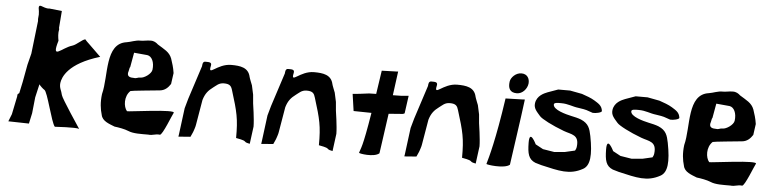

<svg xmlns="http://www.w3.org/2000/svg" viewBox="-46 -1013 5012 1252"><g transform="rotate(5 2459.5 -386.5)"><path d="M32 -9 167 -6 182 -75 193 -180 213 -267C218 -259 240 -238 248 -234C269 -225 313 -26 337 0C337 0 475 -9 496 0C496 0 368 -191 365 -210C359 -240 344 -254 348 -288C353 -325 385 -418 592 -480L512 -558C506 -564 494 -574 486 -585C469 -585 432 -545 405 -537C337 -517 272 -428 312 -561C308 -582 304 -609 310 -636C311 -640 310 -639 308 -642L317 -756L234 -765C194 -758 153 -811 168 -741C170 -728 170 -712 167 -693C166 -686 168 -684 168 -678L143 -462L124 -387L103 -273L87 -198C82 -193 77 -194 76 -186L75 -174L51 -57Z M625 -239C618 -184 624 -141 635 -104C643 -63 688 -50 725 -35C751 -32 792 -25 818 -14C850 0 900 -2 948 -2C978 2 994 -12 1024 -8C1041 -6 1094 -147 1101 -157C1122 -185 801 -138 797 -142C773 -169 768 -238 808 -275C811 -278 960 -292 999 -296C1031 -299 1052 -319 1068 -344L1078 -416C1073 -452 1063 -482 1054 -509C1038 -552 1002 -566 960 -593C948 -604 933 -615 909 -614C887 -614 860 -607 845 -608C814 -609 783 -594 756 -590C614 -571 657 -361 625 -239ZM782 -392C783 -398 788 -412 789 -422C790 -428 790 -426 793 -431L810 -526L897 -518C927 -514 946 -475 939 -425C935 -398 889 -367 865 -368C848 -369 842 -359 823 -362C800 -362 779 -366 782 -392Z M1146 -6 1224 -12C1228 -22 1239 -43 1242 -54C1242 -54 1252 -82 1253 -93C1268 -186 1264 -153 1281 -258C1294 -301 1312 -322 1343 -345C1362 -358 1377 -378 1411 -378C1451 -378 1460 -364 1468 -336C1510 -201 1522 -156 1521 -30C1534 -27 1572 -22 1581 -12C1587 -5 1599 -3 1613 0L1628 -114C1628 -162 1612 -264 1612 -264L1607 -321L1594 -381C1594 -381 1574 -431 1574 -435C1561 -495 1507 -502 1448 -502C1356 -502 1300 -411 1316 -483C1322 -508 1306 -508 1278 -508C1269 -508 1262 -504 1260 -487L1259 -477L1188 -258L1170 -194L1147 -15C1146 -12 1145 -9 1146 -6Z M1688 -6 1766 -12C1770 -22 1781 -43 1784 -54C1784 -54 1794 -82 1795 -93C1810 -186 1806 -153 1823 -258C1836 -301 1854 -322 1885 -345C1904 -358 1919 -378 1953 -378C1993 -378 2002 -364 2010 -336C2052 -201 2064 -156 2063 -30C2076 -27 2114 -22 2123 -12C2129 -5 2141 -3 2155 0L2170 -114C2170 -162 2154 -264 2154 -264L2149 -321L2136 -381C2136 -381 2116 -431 2116 -435C2103 -495 2049 -502 1990 -502C1898 -502 1842 -411 1858 -483C1864 -508 1848 -508 1820 -508C1811 -508 1804 -504 1802 -487L1801 -477L1730 -258L1712 -194L1689 -15C1688 -12 1687 -9 1688 -6Z M2253 -383 2269 -272 2386 -270C2348 -35 2337 -36 2328 -4C2326 1 2426 18 2461 -12C2470 -82 2471 -74 2498 -274L2589 -281C2591 -282 2601 -283 2602 -287L2618 -402C2618 -402 2575 -399 2571 -398L2515 -397L2536 -554C2536 -554 2551 -553 2429 -550C2422 -503 2414 -451 2406 -396L2360 -395C2339 -392 2267 -383 2253 -383Z M2625 -6 2703 -12C2707 -22 2718 -43 2721 -54C2721 -54 2731 -82 2732 -93C2747 -186 2743 -153 2760 -258C2773 -301 2791 -322 2822 -345C2841 -358 2856 -378 2890 -378C2930 -378 2939 -364 2947 -336C2989 -201 3001 -156 3000 -30C3013 -27 3051 -22 3060 -12C3066 -5 3078 -3 3092 0L3107 -114C3107 -162 3091 -264 3091 -264L3086 -321L3073 -381C3073 -381 3053 -431 3053 -435C3040 -495 2986 -502 2927 -502C2835 -502 2779 -411 2795 -483C2801 -508 2785 -508 2757 -508C2748 -508 2741 -504 2739 -487L2738 -477L2667 -258L2649 -194L2626 -15C2625 -12 2624 -9 2625 -6Z M3162 -4C3160 1 3280 18 3315 -12C3330 -123 3357 -299 3375 -444C3375 -444 3371 -443 3249 -440C3209 -166 3175 -49 3162 -4ZM3266 -552C3260 -509 3273 -480 3319 -480C3356 -480 3386 -515 3390 -550C3393 -581 3378 -612 3338 -612C3302 -612 3270 -580 3266 -552Z M3443 -426C3438 -391 3461 -371 3483 -345C3497 -328 3568 -291 3646 -262C3696 -243 3750 -248 3739 -165C3737 -152 3733 -148 3730 -141L3665 -126L3595 -120L3521 -132L3471 -159C3471 -159 3423 -259 3424 -165C3425 -95 3433 -58 3479 -39C3481 -38 3520 -27 3520 -27C3638 0 3708 20 3793 -27C3838 -52 3845 -120 3821 -244C3811 -293 3802 -324 3751 -346C3731 -354 3707 -359 3684 -364C3652 -371 3564 -393 3566 -429C3567 -442 3593 -441 3613 -441C3661 -441 3686 -425 3730 -420C3745 -418 3779 -413 3797 -405L3823 -396C3843 -394 3883 -403 3882 -413C3878 -449 3853 -461 3828 -477C3804 -492 3772 -503 3743 -513L3664 -528H3586L3519 -504C3496 -495 3450 -476 3443 -426Z M3950 -426C3945 -391 3968 -371 3990 -345C4004 -328 4075 -291 4153 -262C4203 -243 4257 -248 4246 -165C4244 -152 4240 -148 4237 -141L4172 -126L4102 -120L4028 -132L3978 -159C3978 -159 3930 -259 3931 -165C3932 -95 3940 -58 3986 -39C3988 -38 4027 -27 4027 -27C4145 0 4215 20 4300 -27C4345 -52 4352 -120 4328 -244C4318 -293 4309 -324 4258 -346C4238 -354 4214 -359 4191 -364C4159 -371 4071 -393 4073 -429C4074 -442 4100 -441 4120 -441C4168 -441 4193 -425 4237 -420C4252 -418 4286 -413 4304 -405L4330 -396C4350 -394 4390 -403 4389 -413C4385 -449 4360 -461 4335 -477C4311 -492 4279 -503 4250 -513L4171 -528H4093L4026 -504C4003 -495 3957 -476 3950 -426Z M4436 -239C4429 -184 4435 -141 4446 -104C4454 -63 4499 -50 4536 -35C4562 -32 4603 -25 4629 -14C4661 0 4711 -2 4759 -2C4789 2 4805 -12 4835 -8C4852 -6 4905 -147 4912 -157C4933 -185 4612 -138 4608 -142C4584 -169 4579 -238 4619 -275C4622 -278 4771 -292 4810 -296C4842 -299 4863 -319 4879 -344L4889 -416C4884 -452 4874 -482 4865 -509C4849 -552 4813 -566 4771 -593C4759 -604 4744 -615 4720 -614C4698 -614 4671 -607 4656 -608C4625 -609 4594 -594 4567 -590C4425 -571 4468 -361 4436 -239ZM4593 -392C4594 -398 4599 -412 4600 -422C4601 -428 4601 -426 4604 -431L4621 -526L4708 -518C4738 -514 4757 -475 4750 -425C4746 -398 4700 -367 4676 -368C4659 -369 4653 -359 4634 -362C4611 -362 4590 -366 4593 -392Z"/></g></svg>

Font: Yuck
Style: It
Weight: 400
Version: Version Bleh